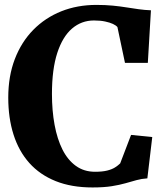

<svg xmlns="http://www.w3.org/2000/svg" viewBox="-20 -772 703 802"><path d="M366.5 11Q278.5 11 212.5 -15.5Q146.5 -42 102.5 -91.2Q58.5 -140.5 36.5 -209.8Q14.5 -279 14.5 -364Q14.5 -454 42 -525.5Q69.5 -597 119.2 -647.5Q169 -698 236 -724.8Q303 -751.5 382.5 -751.5Q420 -751.5 450.8 -748.5Q481.5 -745.5 508 -741.2Q534.5 -737 559.5 -733.5Q584.5 -730 610.5 -729L597.5 -509.5H502L470.5 -659Q464.5 -666 451.8 -672Q439 -678 419.2 -682.2Q399.5 -686.5 372.5 -686.5Q320.5 -686.5 281 -652.8Q241.5 -619 219.2 -550.8Q197 -482.5 197 -379.5Q197 -310 208 -250.5Q219 -191 241 -147.2Q263 -103.5 297 -79Q331 -54.5 377 -54.5Q407.5 -54.5 427.5 -59.5Q447.5 -64.5 460.2 -72.5Q473 -80.5 482 -89.5L527.5 -208.5L616 -199.5L595.5 -27Q571.5 -25.5 550 -19.5Q528.5 -13.5 504 -6.5Q479.5 0.5 446.5 5.8Q413.5 11 366.5 11Z"/></svg>

Font: Merriweather 28pt ExtraBold
Style: Regular
Weight: 800
Version: Version 2.100